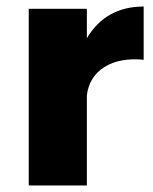

<svg xmlns="http://www.w3.org/2000/svg" viewBox="-20 -568 470 588"><path d="M246 -451Q304 -548 420 -548V-385Q346 -392 299.5 -362.5Q253 -333 246 -276V0H68V-541H246Z"/></svg>

Font: Montserrat arm
Style: Bold
Weight: 700
Designer: Julieta Ulanovsky
Foundry: Julieta Ulanovsky
Version: Version 6.000;PS 006.000;hotconv 1.0.88;makeotf.lib2.5.64775